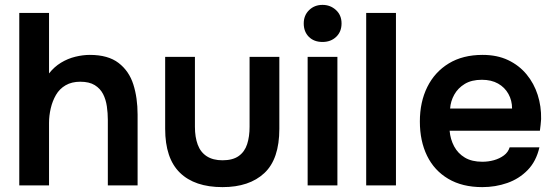

<svg xmlns="http://www.w3.org/2000/svg" viewBox="-20 -760 2276 787"><path d="M59 0V-707H181V-459Q202 -486 230 -503Q258 -520 289 -527.5Q320 -535 348 -535Q423 -535 466 -502Q509 -469 526.5 -414Q544 -359 544 -290V0H422V-269Q422 -296 418 -324Q414 -352 402.5 -374.5Q391 -397 368.5 -411Q346 -425 309 -425Q274 -425 249 -410.5Q224 -396 209.5 -371Q195 -346 188 -316Q181 -286 181 -256V0Z M892 7Q778 7 717.5 -52Q657 -111 657 -232V-527H779V-240Q779 -198 790.5 -167Q802 -136 827.5 -119.5Q853 -103 892 -103Q934 -103 958.5 -120.5Q983 -138 993 -169Q1003 -200 1003 -240V-527H1125V-232Q1125 -108 1063.5 -50.5Q1002 7 892 7Z M1241 0V-527H1363V0ZM1302 -588Q1267 -588 1246 -609Q1225 -630 1225 -664Q1225 -697 1247 -718.5Q1269 -740 1302 -740Q1334 -740 1357 -719Q1380 -698 1380 -664Q1380 -630 1358 -609Q1336 -588 1302 -588Z M1481 0V-707H1603V0Z M1957 7Q1875 7 1817.5 -27Q1760 -61 1730.5 -121.5Q1701 -182 1701 -262Q1701 -342 1731.5 -403.5Q1762 -465 1819.5 -500Q1877 -535 1958 -535Q2018 -535 2063 -513.5Q2108 -492 2138.5 -455Q2169 -418 2184 -371Q2199 -324 2198 -272Q2197 -260 2196 -248.5Q2195 -237 2193 -224H1823Q1826 -189 1841.5 -160Q1857 -131 1885.5 -114Q1914 -97 1957 -97Q1982 -97 2005 -103.5Q2028 -110 2045.5 -123Q2063 -136 2069 -156H2191Q2178 -99 2143 -63Q2108 -27 2059.5 -10Q2011 7 1957 7ZM1825 -315H2079Q2079 -348 2064 -375Q2049 -402 2021.5 -417.5Q1994 -433 1955 -433Q1913 -433 1885 -416Q1857 -399 1842 -372Q1827 -345 1825 -315Z"/></svg>

Font: Onest SemiBold
Style: Regular
Weight: 600
Designer: Dmitri Voloshin, Andrey Kudryavtsev
Foundry: Dmitri Voloshin, Andrey Kudryavtsev
Version: Version 1.000;gftools[0.9.33]